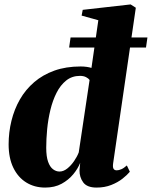

<svg xmlns="http://www.w3.org/2000/svg" viewBox="-20 -837 686 868"><path d="M491.5 -99Q489 -81.5 493.2 -74.2Q497.5 -67 507.5 -67Q517 -67 528.2 -71.8Q539.5 -76.5 553.5 -89L567 -60.5Q555 -46 533.8 -29.2Q512.5 -12.5 483 -0.8Q453.5 11 416.5 11Q373.5 11 356.2 -12.5Q339 -36 339.5 -67L342.5 -101Q332.5 -75 311.2 -49.2Q290 -23.5 258.5 -6.2Q227 11 184 11Q136 11 98.8 -12Q61.5 -35 40.2 -78.8Q19 -122.5 19 -184.5Q19 -239 31.8 -291Q44.5 -343 70 -387.5Q95.5 -432 134.5 -465.5Q173.5 -499 226 -517.8Q278.5 -536.5 344.5 -536.5Q358 -536.5 371 -534.8Q384 -533 393.5 -530L424.5 -745.5L349 -766.5L354 -792.5L570.5 -817L594 -802ZM385 -475.5Q380 -482.5 369 -488.2Q358 -494 341.5 -494Q305.5 -494 279.2 -473Q253 -452 235.5 -417.2Q218 -382.5 207.8 -340Q197.5 -297.5 193.2 -252.8Q189 -208 189 -169Q189 -129 197.5 -105.5Q206 -82 219.8 -71.8Q233.5 -61.5 249 -61.5Q267 -61.5 284.2 -75.2Q301.5 -89 315.2 -109.2Q329 -129.5 336 -148ZM299 -667.5H646.5L640 -622H292.5Z"/></svg>

Font: Merriweather 96pt Black
Style: Italic
Weight: 900
Italic angle: -7.8°
Version: Version 2.101